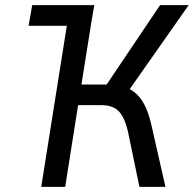

<svg xmlns="http://www.w3.org/2000/svg" viewBox="-20 -725 752 745"><path d="M91 -625 105 -705H346L332 -625ZM140 0 252 -705H345L296 -397H412L381 -378L601 -705H712L472 -363L442 -392Q476 -387 500 -368.5Q524 -350 540 -319.5Q556 -289 566 -246L622 0H521L478 -207Q466 -265 443 -291Q420 -317 374 -317H283L233 0Z"/></svg>

Font: Nunito Sans 7pt Condensed Medium
Style: Italic
Weight: 500
Width: 3
Italic angle: -9°
Designer: Vernon Adams
Foundry: Vernon Adams
Version: Version 3.101;gftools[0.9.27]